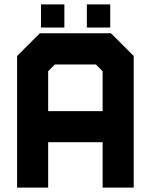

<svg xmlns="http://www.w3.org/2000/svg" viewBox="-20 -851 684 871"><path d="M57.5 0V-597L160.5 -700H483.5L586.5 -597V0H445.5V-206H198.5V0ZM128 -71H127.5V-274.5H518.5V-71H518V-567.5L455.5 -629.5H190.5L128 -567.5ZM198.5 -347H445.5V-528L415 -558.5H229L198.5 -528ZM127.5 -274V-567.5L190.5 -630H455.5L518.5 -567.5V-274ZM374 -726V-831H480V-726ZM166 -726V-831H272V-726ZM218.5 -773H218V-783H218.5ZM427.5 -773H427V-783H427.5Z"/></svg>

Font: Tourney Thin Black
Style: Regular
Weight: 900
Version: Version 1.015